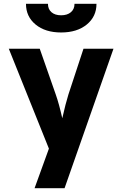

<svg xmlns="http://www.w3.org/2000/svg" viewBox="-20 -805 640 1005"><path d="M161 180 236 -27 26 -550H188L272 -310Q289 -262 306 -186Q323 -262 338 -310L417 -550H574L318 180ZM116 -785H231Q231 -757 249.5 -741Q268 -725 300 -725Q332 -725 351 -741Q370 -757 370 -785H485Q485 -718 434 -676.5Q383 -635 300 -635Q217 -635 166.5 -676.5Q116 -718 116 -785Z"/></svg>

Font: JetBrains Mono Extra Bold
Style: Regular
Weight: 800
Monospace: yes
Designer: Philipp Nurullin, Konstantin Bulenkov
Foundry: JetBrains
Version: 2.002